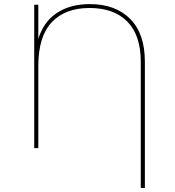

<svg xmlns="http://www.w3.org/2000/svg" viewBox="-20 -723 853 937"><path d="M667 194V-421Q667 -551 601.5 -617.5Q536 -684 417 -684Q298 -684 232.5 -614.5Q167 -545 167 -401V0H147V-700H167V-524L165 -527Q191 -616 257 -659.5Q323 -703 418 -703Q543 -703 615 -631Q687 -559 687 -422V194Z"/></svg>

Font: Montserrat Thin
Style: Regular
Weight: 100
Designer: Julieta Ulanovsky
Foundry: Julieta Ulanovsky
Version: Version 9.000